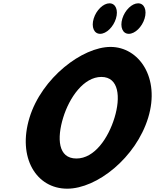

<svg xmlns="http://www.w3.org/2000/svg" viewBox="-20 -1123 935 1158"><path d="M640.3 -1103C603.2 -1103 560.7 -1062 545.1 -1011C529.5 -960 546.9 -919 584.1 -919C621.3 -919 663.7 -960 679.3 -1011C694.9 -1062 677.5 -1103 640.3 -1103ZM813.1 -1103C775.9 -1103 733.5 -1062 717.9 -1011C702.3 -960 719.7 -919 756.9 -919C794 -919 836.5 -960 852 -1011C867.6 -1062 850.3 -1103 813.1 -1103ZM157.9 -413C84.2 -172 199 15 385.3 15C564.8 15 800 -172 873.7 -413C947.4 -654 818.2 -840 646.7 -840C477.4 -840 231.5 -654 157.9 -413ZM360.9 -413C398.5 -536 485.6 -659 591.3 -659C697.8 -659 708.3 -536 670.7 -413C633.1 -290 550.3 -167 440.9 -167C328.7 -167 323.2 -290 360.9 -413Z"/></svg>

Font: Hussar
Style: BdSuprConOblThree
Weight: 700
Foundry: Cannot Into Space Fonts
Version: Version 2.00